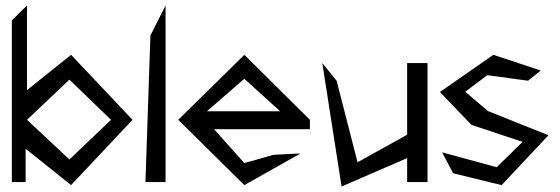

<svg xmlns="http://www.w3.org/2000/svg" viewBox="-20 -661 2032 697"><path d="M238 11 461 -226 238 -462 78 -334V-641L23 -587V0H73V-121ZM232 -372 383 -226 232 -82 78 -226Z M508 0H581V-641L526 -532Z M757 -192H1105V-226L867 -462L627 -226L867 11L1071 -104L973 -99L867 -69ZM997 -257H731L867 -375Z M1220 16 1458 -87V0H1532V-432H1458V-172L1278 -72L1202 -368L1150 -432Z M1691 -208 1877 -146 1783 -54 1585 -108 1625 -32 1801 11 1971 -170 1751 -258 1669 -328 1749 -388 1897 -368 1943 -405 1771 -462 1577 -327Z"/></svg>

Font: Stormblade
Style: Regular
Weight: 400
Designer: Mew Too
Foundry: Cannot Into Space Fonts
Version: Version 0.77